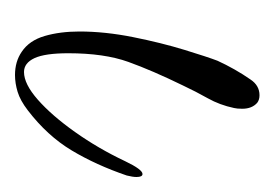

<svg xmlns="http://www.w3.org/2000/svg" viewBox="-75 -267 366 256"><g transform="rotate(90 108.0 -139.0)"><path d="M80 24Q62 24 49 15Q34 5 28 -15.5Q22 -36 22 -62Q22 -96 29.5 -133.5Q37 -171 46.5 -202Q56 -233 61 -246Q66 -257 72.5 -268.5Q79 -280 86 -290Q94 -302 107 -302Q113 -302 117 -299Q125 -292 125 -279Q125 -272 124 -268Q120 -249 111 -233Q102 -217 94 -200Q74 -159 62.5 -127Q51 -95 51 -47Q51 -16 57.5 -2Q64 12 76 12Q92 12 113 -6.5Q134 -25 156 -56Q178 -87 195 -123Q206 -146 212 -146Q216 -146 216 -138Q216 -133 214 -125Q200 -84 180.5 -51.5Q161 -19 127 7Q114 17 102.5 20.5Q91 24 80 24Z"/></g></svg>

Font: Inspiration
Style: Regular
Weight: 400
Designer: Robert E. Leuschke
Foundry: Robert E. Leuschke
Version: Version 2.010; ttfautohint (v1.8.3)